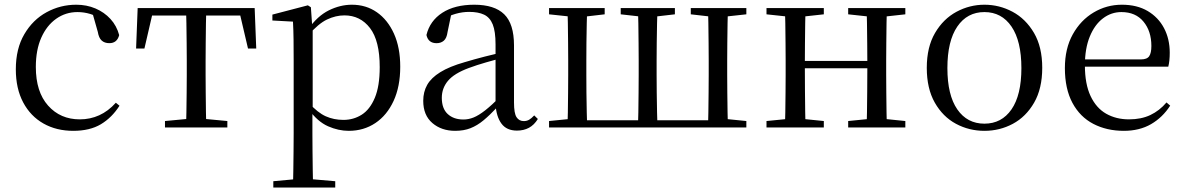

<svg xmlns="http://www.w3.org/2000/svg" viewBox="-20 -551 5122 830"><path d="M296.6 14.6Q223.8 14.6 167.8 -17.1Q111.8 -48.8 80.1 -108.5Q48.4 -168.3 48.4 -251.4Q48.4 -340.7 85.2 -403.2Q121.9 -465.8 181.5 -498.2Q241 -530.6 309.8 -530.6Q354.5 -530.6 392.7 -514.4Q430.9 -498.1 457.7 -468.8Q484.5 -439.5 495.2 -399.3Q486.3 -364.4 452.7 -364.4Q432 -364.4 419.6 -375.7Q407.1 -386.9 402.7 -413.5L377.7 -501.6L427.8 -461.9Q397.5 -482.4 370.4 -490.6Q343.3 -498.8 315 -498.8Q263.9 -498.8 222.9 -469.9Q182 -441 158.5 -388.2Q134.9 -335.4 134.9 -261.5Q134.9 -153.9 187.9 -94.5Q240.8 -35 325.2 -35Q370 -35 408.9 -52.7Q447.9 -70.3 480.8 -106.9L496.6 -93.9Q463.6 -42.3 415.9 -13.8Q368.2 14.6 296.6 14.6Z M568.3 -341.2 575.1 -516H1080.9L1087.7 -341.2H1052.1L1011.8 -513.4L1054.2 -483.7H601.7L644.2 -513.4L604.3 -341.2ZM693.2 0V-27.8L807.9 -38.6H848.3L962.8 -27.8V0ZM784.2 0Q785.2 -24.4 785.8 -65.3Q786.4 -106.3 786.9 -150.3Q787.4 -194.3 787.4 -228.5V-288.3Q787.4 -321.7 786.9 -365.7Q786.4 -409.7 785.8 -450.7Q785.2 -491.8 784.2 -516H871.8Q870.8 -491.8 870.3 -450.7Q869.8 -409.7 869.3 -365.7Q868.8 -321.7 868.8 -288.3V-228.5Q868.8 -194.3 869.3 -150.3Q869.8 -106.3 870.3 -65.3Q870.8 -24.4 871.8 0Z M1161.5 259.8V232.4L1272.7 222.2H1310.5L1429.2 232.4V259.8ZM1246.5 259.8Q1247.5 225.6 1248 185.1Q1248.5 144.5 1249 103.1Q1249.5 61.7 1249.5 26.7V-286.8Q1249.5 -338.2 1249 -379.5Q1248.5 -420.7 1246.5 -457.5L1157.5 -462.4V-487.9L1310.9 -528L1323.9 -519.6L1329.9 -435.3L1331.7 -430.1V-78.7L1330.5 -68.7V26.5Q1330.5 60.7 1331 102.2Q1331.5 143.7 1332 184.7Q1332.5 225.6 1333.5 259.8ZM1487.6 14.6Q1443.1 14.6 1398.2 -5.1Q1353.3 -24.9 1315.2 -77.1H1302.4L1316.3 -105.1Q1353.5 -63.7 1388.4 -48.2Q1423.2 -32.7 1464.5 -32.7Q1508.2 -32.7 1543.6 -55.1Q1579.1 -77.6 1600.3 -128.1Q1621.5 -178.6 1621.5 -260.8Q1621.5 -374.9 1579.5 -429.7Q1537.4 -484.5 1468.9 -484.5Q1431.4 -484.5 1394 -466.8Q1356.5 -449.1 1312.2 -398.2L1301.6 -425H1312.5Q1351.9 -481.5 1401.2 -506.1Q1450.6 -530.6 1501.3 -530.6Q1562.5 -530.6 1609.2 -498Q1656 -465.4 1683.1 -405.4Q1710.2 -345.3 1710.2 -262.6Q1710.2 -177.1 1681.5 -114.8Q1652.7 -52.4 1602.4 -18.9Q1552.2 14.6 1487.6 14.6Z M1947.7 14.6Q1888.5 14.6 1849.1 -19.1Q1809.6 -52.8 1809.6 -115.1Q1809.6 -153.9 1826.8 -184.3Q1843.9 -214.6 1883.4 -239Q1922.9 -263.5 1988.9 -282.3Q2030.8 -294.9 2076.8 -306.7Q2122.8 -318.5 2162.8 -327.7V-303.3Q2122.8 -293.3 2081.7 -281.5Q2040.6 -269.7 2006.6 -257Q1943.3 -233.6 1916.6 -201.7Q1889.9 -169.7 1889.9 -128.2Q1889.9 -81.6 1915.5 -58Q1941.2 -34.4 1983.1 -34.4Q2005.6 -34.4 2027.6 -43.3Q2049.6 -52.2 2077.7 -74.2Q2105.7 -96.3 2143.8 -134.4L2152.5 -87.1H2128.9Q2097.7 -53.7 2070.5 -31.1Q2043.2 -8.4 2014.1 3.1Q1985 14.6 1947.7 14.6ZM2214.8 13.6Q2170.1 13.6 2147.8 -16.6Q2125.5 -46.7 2122.2 -99.7V-103.3V-359Q2122.2 -415 2110.1 -445.3Q2097.9 -475.6 2072.7 -487.6Q2047.6 -499.6 2008 -499.6Q1979.3 -499.6 1950.1 -491.4Q1920.9 -483.2 1887.7 -464.7L1931.2 -491.9L1914.8 -412.7Q1911.2 -386 1898.7 -375.2Q1886.1 -364.3 1867.4 -364.3Q1831.2 -364.3 1823.5 -399.7Q1838.4 -461 1892.1 -495.8Q1945.8 -530.6 2030.2 -530.6Q2117.5 -530.6 2159.8 -489.2Q2202 -447.8 2202 -354.6V-107.7Q2202 -60.8 2213.1 -44.2Q2224.1 -27.5 2244.4 -27.5Q2257 -27.5 2267 -33.2Q2277 -38.8 2289.4 -52.1L2305.1 -36.7Q2289.2 -10.7 2266.6 1.4Q2244 13.6 2214.8 13.6Z M2433.1 0Q2434.3 -24.4 2434.8 -65.4Q2435.3 -106.3 2435.8 -150.3Q2436.3 -194.3 2436.3 -228.5V-288.3Q2436.3 -321.7 2435.8 -365.7Q2435.3 -409.8 2434.8 -450.8Q2434.3 -491.8 2433.1 -516H2518.4Q2517.4 -491.8 2516.5 -450.8Q2515.6 -409.8 2515.1 -365.7Q2514.7 -321.7 2514.7 -288.3V-228.5Q2514.7 -194.3 2515.1 -150.3Q2515.6 -106.3 2516.5 -65.4Q2517.4 -24.4 2518.4 0ZM2737.8 0Q2739 -24.4 2739.5 -65.4Q2740 -106.3 2740.5 -150.3Q2741 -194.3 2741 -228.5V-288.3Q2741 -321.7 2740.5 -365.7Q2740 -409.8 2739.5 -450.8Q2739 -491.8 2737.8 -516H2822.3Q2821.3 -491.8 2820.4 -450.8Q2819.5 -409.8 2819 -365.7Q2818.5 -321.7 2818.5 -288.3V-228.5Q2818.5 -194.3 2819 -150.3Q2819.5 -106.3 2820.4 -65.4Q2821.3 -24.4 2822.3 0ZM3040.7 0Q3041.7 -24.4 3042.2 -65.4Q3042.7 -106.3 3043.2 -150.3Q3043.7 -194.3 3043.7 -228.5V-288.3Q3043.7 -321.7 3043.2 -365.7Q3042.7 -409.7 3042.2 -450.7Q3041.7 -491.7 3040.7 -516H3126.9Q3125.9 -491.8 3125.2 -450.7Q3124.6 -409.7 3124.1 -365.7Q3123.6 -321.7 3123.6 -288.3V-228.5Q3123.6 -194.3 3124.1 -150.3Q3124.6 -106.3 3125.2 -65.3Q3125.9 -24.4 3126.9 0ZM2353.5 -489.1V-516H2594V-489.1L2493.5 -477.4H2463.5ZM2663.3 -489.1V-516H2897.5V-489.1L2796.1 -477.4H2767.2ZM2966.2 -489.1V-516H3206.4V-489.1L3099 -477.4H3068.5ZM2353.5 0V-27.8L2461.7 -38.6H2476.8V0ZM3082.4 0V-38.6H3099L3206.4 -27.8V0ZM2476.8 0V-31.1H3082.4V0Z M3373.1 0Q3374.3 -24.4 3374.8 -65.4Q3375.3 -106.3 3375.8 -150.3Q3376.3 -194.3 3376.3 -228.5V-288.3Q3376.3 -321.7 3375.8 -365.7Q3375.3 -409.8 3374.8 -450.8Q3374.3 -491.8 3373.1 -516H3462.3Q3461.3 -491.7 3460.8 -450.1Q3460.3 -408.6 3459.8 -363Q3459.3 -317.5 3459.3 -279.8V-260.2Q3459.3 -210.2 3459.8 -159.3Q3460.3 -108.5 3460.8 -66.4Q3461.3 -24.3 3462.3 0ZM3725.4 0Q3727.4 -24.3 3727.9 -66.4Q3728.4 -108.5 3728.9 -159.3Q3729.4 -210.2 3729.4 -260.2V-279.8Q3729.4 -317.4 3728.9 -363.1Q3728.4 -408.7 3727.9 -450.2Q3727.4 -491.7 3725.4 -516H3813.9Q3812.9 -491.7 3812.4 -450.7Q3811.9 -409.7 3811.4 -365.7Q3810.9 -321.7 3810.9 -288.3V-228.5Q3810.9 -194.3 3811.4 -150.3Q3811.9 -106.3 3812.4 -65.4Q3812.9 -24.4 3813.9 0ZM3293.5 0V-27.8L3402.7 -38.6H3434.7L3541.3 -27.8V0ZM3293.5 -489.1V-516H3541.3V-489.1L3434.7 -477.4H3402.7ZM3646.6 0V-27.8L3754.8 -38.6H3787.8L3893.7 -27.8V0ZM3646.6 -489.1V-516H3893.7V-489.1L3787.8 -477.4H3754.8ZM3417 -256V-287.5H3769.9V-256Z M4235.5 14.6Q4169.2 14.6 4112.4 -15.9Q4055.6 -46.5 4021 -107.4Q3986.4 -168.3 3986.4 -257.8Q3986.4 -347.6 4022.1 -408.5Q4057.7 -469.3 4114.7 -500Q4171.7 -530.6 4235.5 -530.6Q4300.2 -530.6 4357.2 -500.1Q4414.2 -469.5 4449.9 -408.7Q4485.5 -347.8 4485.5 -257.8Q4485.5 -168 4450.4 -107.2Q4415.3 -46.3 4358.5 -15.8Q4301.7 14.6 4235.5 14.6ZM4235.5 -16.4Q4310 -16.4 4352.7 -78.2Q4395.4 -140.1 4395.4 -256.6Q4395.4 -373.4 4352.7 -436.1Q4310 -498.8 4235.5 -498.8Q4161.1 -498.8 4118.3 -436.1Q4075.5 -373.4 4075.5 -256.6Q4075.5 -140.1 4118.3 -78.2Q4161.1 -16.4 4235.5 -16.4Z M4838.3 14.6Q4764.5 14.6 4706.6 -15.4Q4648.7 -45.5 4616.1 -106.2Q4583.4 -167 4583.4 -256.8Q4583.4 -341.1 4617.5 -402.5Q4651.6 -463.8 4707.8 -497.2Q4764 -530.6 4829.9 -530.6Q4895.2 -530.6 4941.4 -503.3Q4987.6 -475.9 5012.1 -429.2Q5036.7 -382.4 5036.7 -323.2Q5036.7 -286.8 5030.4 -262.9H4621.6V-294.2H4912.3Q4938.6 -294.2 4948 -308.2Q4957.3 -322.1 4957.3 -352.3Q4957.3 -416.2 4923.2 -457.5Q4889.2 -498.8 4827.6 -498.8Q4783.8 -498.8 4748 -471.6Q4712.1 -444.5 4691 -392.8Q4669.9 -341.2 4669.9 -268.7Q4669.9 -188 4694.4 -135.9Q4718.9 -83.8 4761.9 -59.4Q4805 -35 4860.5 -35Q4913.5 -35 4952.8 -53.7Q4992.2 -72.3 5022.7 -108.1L5038.6 -94.3Q5006 -43.5 4956 -14.4Q4906 14.6 4838.3 14.6Z"/></svg>

Font: Noto Serif TC
Style: Regular
Weight: 200
Designer: Ryoko NISHIZUKA 西塚涼子 (kana & ideographs); Frank Grießhammer (Latin, Greek & Cyrillic); Wenlong ZHANG 张文龙 (bopomofo); San
Foundry: Adobe
Version: Version 2.001;hotconv 1.1.0;makeotfexe 2.6.0